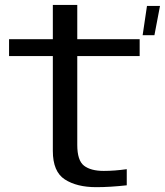

<svg xmlns="http://www.w3.org/2000/svg" viewBox="-20 -748 665 774"><path d="M368 6.5Q289.5 6.5 241.2 -24.8Q193 -56 193 -139.5V-522H16.5V-590H193V-728H291.5V-590H543V-522H291.5V-163.5Q291.5 -101 318.8 -80Q346 -59 398.5 -59Q441 -59 491 -66V-1Q423.5 6.5 368 6.5ZM555 -606 572.5 -724H625L602.5 -606Z"/></svg>

Font: Anybody ExtraExpanded
Style: Regular
Weight: 400
Width: 8
Designer: Tyler Finck
Foundry: Etcetera Type Company
Version: Version 1.010; ttfautohint (v1.8.3) -l 8 -r 50 -G 200 -x 14 